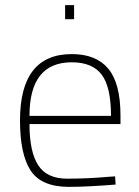

<svg xmlns="http://www.w3.org/2000/svg" viewBox="-20 -720 542 749"><path d="M399 -30 429 -32 431 0Q319 9 246 9Q140 8 99 -55.5Q58 -119 58 -250Q58 -509 260 -509Q355 -509 402.5 -452Q450 -395 450 -269V-236H95Q95 -128 129 -75.5Q163 -23 242 -23Q321 -23 399 -30ZM95 -268H413Q413 -381 376.5 -429Q340 -477 260 -477Q95 -477 95 -268ZM234 -645V-700H269V-645Z"/></svg>

Font: Titillium Web
Style: Thin
Weight: 200
Version: Version 1.001;PS 57.000;hotconv 1.0.70;makeotf.lib2.5.55311